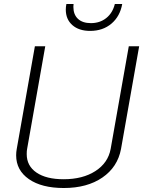

<svg xmlns="http://www.w3.org/2000/svg" viewBox="-20 -932 718 963"><path d="M61 -153Q61 -169 64 -185L155 -700H207L116 -185Q114 -176 114 -159Q114 -100 163 -66.5Q212 -33 299 -33Q395 -33 458.5 -74Q522 -115 535 -185L626 -700H678L587 -185Q570 -94 493.5 -41.5Q417 11 300 11Q189 11 125 -33.5Q61 -78 61 -153ZM310 -884Q310 -897 313 -912H349L348 -898Q348 -859 371 -837.5Q394 -816 436 -816Q481 -816 513 -841.5Q545 -867 556 -912H593Q582 -850 539 -813.5Q496 -777 432 -777Q376 -777 343 -806Q310 -835 310 -884Z"/></svg>

Font: KoHo Light
Style: Italic
Weight: 300
Italic angle: -10°
Version: Version 1.000; ttfautohint (v1.6)